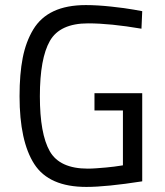

<svg xmlns="http://www.w3.org/2000/svg" viewBox="-20 -726 648 756"><path d="M352 -291V-359H540V-12Q399 10 320 10Q173 10 115 -80Q57 -170 57 -347Q57 -435 69.5 -498.5Q82 -562 111 -610Q140 -658 191.5 -682Q243 -706 318 -706Q363 -706 418.5 -700Q474 -694 507 -688L540 -682L537 -613Q414 -634 327 -634Q216 -634 176.5 -565Q137 -496 137 -347Q137 -199 176 -130.5Q215 -62 326 -62Q341 -62 361 -63.5Q381 -65 398 -66.5Q415 -68 430 -70Q445 -72 454 -73.5Q463 -75 464 -75V-291Z"/></svg>

Font: TypoPRO Titillium Maps
Style: 400 wt
Weight: 400
Designer: Campivisivi
Foundry: Accademia di Belle Arti di Urbino and students of MA course of Visual design
Version: Version 001.001